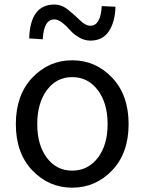

<svg xmlns="http://www.w3.org/2000/svg" viewBox="-20 -826 645 858"><path d="M481 -64.5Q407.2 12.7 302.7 12.7Q198.2 12.7 124.5 -64.5Q50.8 -141.6 50.8 -271.5Q50.8 -401.4 124.5 -479Q198.2 -556.6 302.7 -556.6Q407.2 -556.6 481 -479Q554.7 -401.4 554.7 -271.5Q554.7 -141.6 481 -64.5ZM189.5 -120.6Q232.4 -63.5 302.7 -63.5Q373 -63.5 417 -120.6Q460.9 -177.7 460.9 -271.5Q460.9 -365.2 417 -423.3Q373 -481.4 302.7 -481.4Q232.4 -481.4 189.5 -423.3Q146.5 -365.2 146.5 -271.5Q146.5 -177.7 189.5 -120.6ZM383.8 -644.5Q357.4 -644.5 332.5 -659.2Q307.6 -673.8 292.5 -691.9Q277.3 -710 258.3 -724.6Q239.3 -739.3 222.7 -739.3Q175.8 -739.3 170.9 -650.4L110.4 -654.3Q115.2 -805.7 222.7 -805.7Q255.9 -805.7 285.2 -781.7Q314.5 -757.8 338.4 -734.4Q362.3 -710.9 383.8 -710.9Q429.7 -710.9 434.6 -798.8L496.1 -795.9Q494.1 -727.5 466.3 -686Q438.5 -644.5 383.8 -644.5Z"/></svg>

Font: GenYoGothic TW TTF Regular
Style: Regular
Weight: 400
Version: Version 1.300